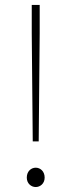

<svg xmlns="http://www.w3.org/2000/svg" viewBox="-20 -742 288 774"><path d="M112 -172H136L140 -608V-722H108V-608ZM124 12C142 12 160 -2 160 -26C160 -52 142 -66 124 -66C106 -66 88 -52 88 -26C88 -2 106 12 124 12Z"/></svg>

Font: Source Sans Pro ExtraLight
Style: Regular
Weight: 200
Designer: Paul D. Hunt
Foundry: Adobe Systems Incorporated
Version: Version 3.006;hotconv 1.0.111;makeotfexe 2.5.65597